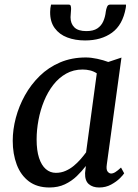

<svg xmlns="http://www.w3.org/2000/svg" viewBox="-20 -822 612 852"><path d="M454 -92.5Q450.5 -69.5 457.5 -60.8Q464.5 -52 473 -52Q482 -52 492.2 -58.5Q502.5 -65 517 -78.5L531 -53Q527 -46 512 -31Q497 -16 473.2 -3Q449.5 10 420 10Q391.5 10 374 -5Q356.5 -20 357.5 -54L361 -85.5Q343.5 -62.5 320.8 -40.5Q298 -18.5 268 -4.2Q238 10 199.5 10Q144.5 10 108.2 -17.2Q72 -44.5 54.2 -91.8Q36.5 -139 36.5 -197.5Q36.5 -247 50.2 -299Q64 -351 90.5 -398.8Q117 -446.5 156 -484.8Q195 -523 246.5 -545Q298 -567 361 -567Q384 -567 411.8 -561Q439.5 -555 460.5 -547L519 -566.5ZM409.5 -496.5Q396 -505.5 380 -509.5Q364 -513.5 346.5 -513.5Q306 -513.5 273.5 -495.2Q241 -477 216.5 -445.5Q192 -414 175.5 -373.8Q159 -333.5 150.8 -289.5Q142.5 -245.5 142.5 -203Q142.5 -154.5 153.2 -121.5Q164 -88.5 183.2 -71.8Q202.5 -55 228 -55Q251 -55 271 -63.8Q291 -72.5 307.8 -86.5Q324.5 -100.5 338 -116Q351.5 -131.5 362 -146ZM285 -801.5Q292 -801.5 293.8 -796Q295.5 -790.5 295.5 -782Q295.5 -773.5 294.2 -763.5Q293 -753.5 293 -745.5Q293 -717.5 309.8 -700.8Q326.5 -684 363 -684Q394 -684 411.8 -695.8Q429.5 -707.5 438.2 -727.2Q447 -747 449.5 -770.5Q451 -781.5 455 -791.5Q459 -801.5 468 -801.5H539Q539 -798 539 -794.5Q539 -791 538 -786.5Q524.5 -711.5 477 -677Q429.5 -642.5 357.5 -642.5Q313.5 -642.5 278.5 -655.8Q243.5 -669 222.8 -697.2Q202 -725.5 202.5 -769Q202.5 -777 203.5 -785.2Q204.5 -793.5 206.5 -801.5Z"/></svg>

Font: Merriweather 20pt
Style: Italic
Weight: 400
Italic angle: -7.8°
Version: Version 2.101